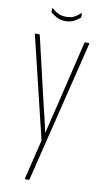

<svg xmlns="http://www.w3.org/2000/svg" viewBox="-90 -650 474 878"><g transform="rotate(10 147.5 -211.0)"><path d="M95 185Q90 185 92 179L136 -2L22 -474Q20 -479 24 -479H40Q44 -479 45 -473L114 -178Q122 -144 130.5 -109.5Q139 -75 146 -41H147Q155 -75 163.5 -109.5Q172 -144 180 -177L251 -474Q252 -479 255 -479H270Q272 -479 273.5 -477.5Q275 -476 273 -471L113 181Q112 185 108 185ZM148 -559Q125 -559 107.5 -568.5Q90 -578 81 -586Q79 -588 79 -591V-603Q79 -606 80.5 -607Q82 -608 83 -606Q96 -594 111 -586.5Q126 -579 148 -579Q170 -579 185 -586.5Q200 -594 212 -606Q215 -608 216 -607Q217 -606 217 -603V-591Q217 -588 215 -586Q205 -577 188 -568Q171 -559 148 -559Z"/></g></svg>

Font: Sofia Sans Extra Condensed Thin
Style: Regular
Weight: 250
Version: Version 4.100